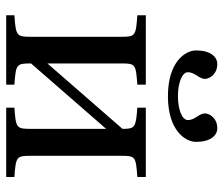

<svg xmlns="http://www.w3.org/2000/svg" viewBox="-72 -666 737 634"><g transform="rotate(90 297.0 -348.5)"><path d="M146 -627C146 -592 183 -534 297 -534C411 -534 448 -592 448 -627C448 -673 428 -697 403 -697C369 -697 354 -671 354 -656C354 -637 376 -623 376 -600C376 -580 339 -567 297 -567C255 -567 218 -580 218 -600C218 -623 240 -637 240 -656C240 -671 225 -697 191 -697C166 -697 146 -673 146 -627ZM30 0H259V-27C191 -32 189 -34 189 -82L405 -330V-82C405 -34 403 -32 335 -27V0H564V-27C496 -32 494 -34 494 -82V-379C494 -427 496 -428 564 -433V-461H335V-433C400 -428 405 -426 405 -384L189 -136V-379C189 -427 191 -428 259 -433V-461H30V-433C98 -428 101 -427 101 -379V-82C101 -34 98 -32 30 -27Z"/></g></svg>

Font: erewhon
Style: Regular
Weight: 400
Version: Version 1.0.0